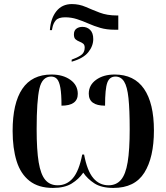

<svg xmlns="http://www.w3.org/2000/svg" viewBox="-20 -913 817 943"><path d="M225 -765Q229 -823 257 -858Q285 -893 333 -893Q369 -893 401 -879Q433 -865 469.5 -851Q506 -837 554 -837H561V-767H543Q504 -767 473 -776Q442 -785 414 -797.5Q386 -810 358 -819Q330 -828 300 -828Q267 -828 254 -813Q241 -798 237 -775L235 -765ZM332 -620Q358 -629 377 -641.5Q396 -654 396 -679Q396 -693 388 -699Q380 -705 369.5 -709Q359 -713 351 -720Q343 -727 343 -744Q343 -763 355 -772Q367 -781 385 -781Q408 -781 423 -766Q438 -751 438 -721Q438 -687 413.5 -656.5Q389 -626 332 -610ZM240 10Q169 10 125 -24.5Q81 -59 61.5 -122Q42 -185 42 -270Q42 -406 89.5 -476.5Q137 -547 233 -547Q289 -547 325.5 -521Q362 -495 362 -452Q362 -394 282 -394Q282 -451 276.5 -482Q271 -513 260 -525Q249 -537 231 -537Q187 -537 173.5 -477.5Q160 -418 160 -279Q160 -176 170 -116Q180 -56 202.5 -29.5Q225 -3 263 -3Q308 -3 338 -38Q368 -73 384 -154H393Q408 -74 438 -38.5Q468 -3 513 -3Q551 -3 574 -29.5Q597 -56 607 -116.5Q617 -177 617 -278Q617 -374 611 -431Q605 -488 589.5 -512.5Q574 -537 547 -537Q518 -537 507 -507Q496 -477 496 -394Q416 -394 416 -453Q416 -495 452 -521Q488 -547 543 -547Q639 -547 687.5 -476.5Q736 -406 736 -272Q736 -140 689 -65Q642 10 537 10Q478 10 443.5 -12.5Q409 -35 389 -65Q367 -33 332 -11.5Q297 10 240 10Z"/></svg>

Font: Noto Serif Display Condensed SemiBold
Style: Regular
Weight: 600
Width: 3
Designer: Monotype Design Team
Foundry: Monotype Imaging Inc.
Version: Version 2.009